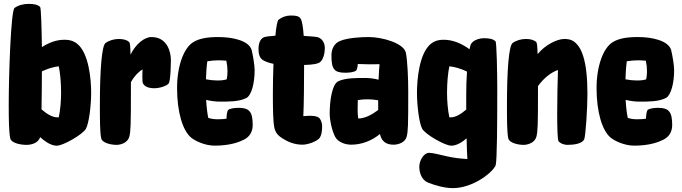

<svg xmlns="http://www.w3.org/2000/svg" viewBox="-20 -736 3516 990"><path d="M376 -512C363 -522 344 -531 312 -531C272 -531 233 -517 196 -493C195 -578 192 -695 187 -700C175 -712 155 -716 128 -716C100 -716 74 -709 55 -695C36 -681 25 -347 25 -196C25 -121 26 -52 33 -22C38 0 81 11 117 11C143 11 178 1 187 -29C212 -6 236 9 260 14C264 15 268 15 274 15C306 15 407 -43 423 -72C439 -101 450 -192 450 -258C450 -324 439 -464 376 -512ZM275 -131C252 -131 224 -146 194 -172C195 -230 196 -299 196 -368C226 -382 258 -392 283 -394C290 -362 295 -311 295 -258C295 -216 291 -168 283 -131Z M761 -545C724 -545 679 -508 653 -454C652 -505 650 -515 646 -519C634 -531 614 -535 592 -535C569 -535 543 -528 524 -514C505 -500 495 -377 495 -196C495 -121 495 -52 502 -22C507 0 550 11 581 11C603 11 639 0 647 -32C654 -60 655 -95 655 -274V-312C671 -342 693 -365 715 -378C714 -363 714 -349 714 -336C714 -322 715 -310 717 -306C726 -289 747 -281 776 -281C805 -281 842 -294 850 -306C860 -321 861 -408 861 -429C861 -465 844 -545 761 -545Z M1211 -180C1190 -180 1166 -177 1156 -169C1152 -165 1148 -142 1148 -126V-124C1136 -122 1119 -121 1101 -121C1085 -121 1070 -123 1054 -128C1049 -151 1045 -183 1043 -221C1067 -215 1092 -212 1114 -212C1155 -212 1213 -211 1251 -231C1251 -231 1251 -231 1251 -231C1277 -245 1293 -308 1293 -374C1293 -400 1284 -452 1278 -476V-477C1278 -478 1278 -479 1277 -480C1261 -527 1179 -545 1106 -545C1050 -545 1008 -538 977 -519C927 -489 893 -394 893 -282C893 -158 922 -62 966 -26C987 -9 1037 15 1087 15C1170 15 1216 -5 1238 -16C1268 -31 1283 -58 1283 -91C1283 -159 1266 -180 1211 -180ZM1147 -423C1151 -405 1153 -387 1153 -369C1153 -355 1152 -341 1149 -327C1137 -323 1122 -321 1101 -321C1083 -321 1063 -323 1042 -327C1043 -360 1045 -392 1049 -420C1067 -423 1087 -425 1106 -425C1120 -425 1133 -424 1147 -423Z M1580 -139C1570 -139 1557 -138 1544 -137C1547 -200 1548 -308 1548 -401C1593 -402 1621 -407 1632 -417C1649 -432 1655 -466 1655 -489C1655 -502 1650 -534 1619 -544C1612 -546 1583 -549 1546 -551C1543 -594 1538 -628 1530 -640C1521 -653 1507 -656 1480 -656C1457 -656 1436 -649 1417 -635C1410 -630 1404 -598 1400 -552C1368 -550 1350 -547 1341 -544C1322 -536 1313 -513 1313 -484C1313 -455 1319 -434 1341 -423C1355 -416 1370 -411 1390 -407C1388 -354 1387 -298 1387 -250C1387 -175 1388 -106 1395 -76C1401 -50 1416 -35 1437 -22C1464 -5 1497 10 1540 10C1570 10 1618 -9 1629 -26C1638 -40 1641 -60 1641 -87C1641 -95 1638 -111 1630 -123C1623 -133 1609 -139 1580 -139Z M2073 -463C2063 -514 1950 -545 1881 -545C1841 -545 1772 -541 1734 -525C1703 -513 1689 -483 1689 -450C1689 -379 1703 -361 1761 -361C1782 -361 1806 -364 1816 -372C1819 -375 1823 -385 1824 -398C1824 -401 1825 -404 1825 -406C1867 -404 1905 -404 1937 -405C1935 -382 1933 -355 1932 -325C1909 -331 1885 -334 1863 -334C1823 -334 1762 -335 1724 -317L1721 -315C1692 -298 1680 -215 1680 -151C1680 -116 1692 -60 1709 -29C1722 -6 1755 10 1791 10C1844 10 1897 -10 1939 -45C1949 2 1982 10 2010 10C2032 10 2069 0 2077 -32C2084 -60 2085 -85 2085 -264C2085 -334 2081 -422 2073 -463ZM1876 -224C1894 -224 1911 -222 1930 -219C1930 -211 1930 -204 1930 -196V-169C1899 -145 1862 -125 1827 -125C1825 -139 1824 -155 1824 -171C1824 -191 1825 -207 1825 -220C1843 -223 1860 -224 1876 -224Z M2536 115C2543 87 2544 -98 2544 -277C2544 -359 2541 -517 2535 -523C2523 -535 2503 -539 2476 -539C2453 -539 2420 -530 2408 -508C2406 -503 2403 -494 2401 -482C2359 -513 2313 -531 2268 -531C2236 -531 2217 -522 2204 -512C2141 -464 2130 -324 2130 -258C2130 -192 2141 -101 2157 -72C2173 -43 2274 15 2306 15C2312 15 2316 15 2320 14C2341 10 2364 -3 2386 -23C2387 25 2388 59 2390 84C2355 82 2320 78 2289 71C2241 60 2210 52 2193 52C2164 52 2142 93 2142 124C2142 157 2156 193 2186 205C2225 221 2275 234 2315 234C2413 234 2509 162 2531 125C2533 122 2535 119 2536 115ZM2305 -131H2297C2289 -168 2285 -216 2285 -258C2285 -311 2290 -362 2297 -394C2323 -392 2357 -382 2388 -367C2385 -329 2384 -288 2384 -249V-171C2355 -146 2328 -131 2305 -131Z M2933 -526C2919 -534 2901 -535 2889 -535C2853 -535 2791 -505 2752 -457C2751 -505 2748 -516 2745 -519C2733 -531 2713 -535 2691 -535C2668 -535 2642 -528 2623 -514C2604 -500 2594 -377 2594 -196C2594 -121 2594 -52 2601 -22C2606 0 2649 11 2680 11C2702 11 2738 0 2746 -32C2753 -60 2754 -95 2754 -274V-292C2784 -334 2823 -364 2857 -375C2855 -314 2853 -224 2853 -149C2853 -75 2855 -15 2860 -8C2870 5 2891 11 2906 11C2940 11 2981 5 2992 -17C3000 -33 3009 -182 3009 -252C3009 -423 2979 -499 2933 -526Z M3374 -180C3353 -180 3329 -177 3319 -169C3315 -165 3311 -142 3311 -126V-124C3299 -122 3282 -121 3264 -121C3248 -121 3233 -123 3217 -128C3212 -151 3208 -183 3206 -221C3230 -215 3255 -212 3277 -212C3318 -212 3376 -211 3414 -231C3414 -231 3414 -231 3414 -231C3440 -245 3456 -308 3456 -374C3456 -400 3447 -452 3441 -476V-477C3441 -478 3441 -479 3440 -480C3424 -527 3342 -545 3269 -545C3213 -545 3171 -538 3140 -519C3090 -489 3056 -394 3056 -282C3056 -158 3085 -62 3129 -26C3150 -9 3200 15 3250 15C3333 15 3379 -5 3401 -16C3431 -31 3446 -58 3446 -91C3446 -159 3429 -180 3374 -180ZM3310 -423C3314 -405 3316 -387 3316 -369C3316 -355 3315 -341 3312 -327C3300 -323 3285 -321 3264 -321C3246 -321 3226 -323 3205 -327C3206 -360 3208 -392 3212 -420C3230 -423 3250 -425 3269 -425C3283 -425 3296 -424 3310 -423Z"/></svg>

Font: Manosque
Style: Regular
Weight: 400
Designer: Ariel Martín Pérez
Foundry: Ariel Martín Pérez
Version: Version 1.005;hotconv 1.0.109;makeotfexe 2.5.65596